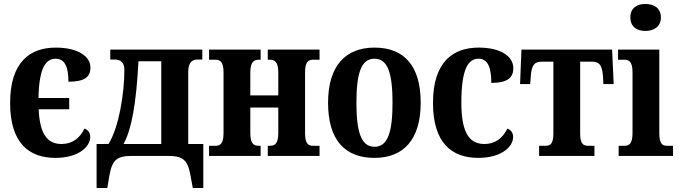

<svg xmlns="http://www.w3.org/2000/svg" viewBox="-20 -786 3428 968"><path d="M259 10C380 10 435 -49 435 -95C435 -116 425 -130 406 -138C382 -88 343 -60 290 -60C214 -60 180 -118 175 -235H329V-292H174C177 -447 212 -490 261 -490C311 -490 325 -440 325 -374C408 -374 436 -399 436 -445C436 -502 373 -546 261 -546C133 -546 31 -475 31 -267C31 -66 125 10 259 10Z M467 162H521L531 102C546 16 571 0 650 0H822C901 0 926 16 941 102L952 162H1005V-60H929V-424C929 -474 951 -486 979 -486H1000V-536H536V-486H556C591 -486 607 -470 607 -432C607 -317 580 -144 527 -60H467ZM603 -60C643 -133 667 -262 678 -477H793V-60Z M1034 0H1294V-51H1287C1263 -51 1242 -56 1242 -115V-244H1383V-115C1383 -56 1362 -51 1338 -51H1330V0H1591V-51H1560C1537 -51 1518 -57 1518 -115V-421C1518 -478 1537 -485 1560 -485H1591V-536H1330V-485H1338C1362 -485 1383 -478 1383 -421V-305H1242V-421C1242 -478 1263 -485 1287 -485H1294V-536H1034V-485H1065C1087 -485 1107 -478 1107 -421V-115C1107 -57 1087 -51 1065 -51H1034Z M1868 10C2015 10 2101 -83 2101 -268C2101 -456 2016 -546 1868 -546C1721 -546 1634 -453 1634 -268C1634 -80 1719 10 1868 10ZM1868 -46C1801 -46 1777 -120 1777 -268C1777 -417 1801 -490 1868 -490C1935 -490 1959 -417 1959 -268C1959 -120 1935 -46 1868 -46Z M2391 10C2512 10 2567 -49 2567 -95C2567 -116 2557 -130 2538 -138C2514 -88 2475 -60 2422 -60C2338 -60 2306 -132 2306 -268C2306 -440 2341 -490 2393 -490C2443 -490 2457 -438 2457 -368C2539 -368 2568 -395 2568 -442C2568 -502 2505 -546 2393 -546C2265 -546 2163 -475 2163 -267C2163 -66 2257 10 2391 10Z M2698 0H2977V-51H2947C2924 -51 2905 -56 2905 -113V-475H2965C3000 -475 3016 -460 3020 -401L3022 -362H3074L3066 -536H2609L2602 -362H2653L2656 -401C2660 -460 2676 -475 2711 -475H2770V-113C2770 -56 2751 -51 2729 -51H2698Z M3234 -630C3276 -630 3312 -651 3312 -698C3312 -746 3276 -766 3234 -766C3191 -766 3158 -746 3158 -698C3158 -651 3191 -630 3234 -630ZM3099 0H3373V-51H3345C3322 -51 3304 -57 3304 -114V-536H3096V-485H3127C3149 -485 3169 -478 3169 -421V-116C3169 -57 3149 -51 3127 -51H3099Z"/></svg>

Font: Noto Serif Condensed
Style: Bold
Weight: 700
Width: 3
Designer: Monotype Design Team
Foundry: Monotype Imaging Inc.
Version: Version 2.015